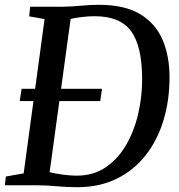

<svg xmlns="http://www.w3.org/2000/svg" viewBox="-28 -771 744 799"><path d="M97.5 -743H232.5Q270 -743.5 308.5 -747.2Q347 -751 384 -751Q490 -751 554.5 -712.5Q619 -674 648.2 -606Q677.5 -538 677.5 -449.5Q677.5 -352.5 652 -269.2Q626.5 -186 577.2 -123.8Q528 -61.5 456.8 -26.8Q385.5 8 293.5 8Q248 8 207.2 4Q166.5 0 125.5 0H-8L-3.5 -36.5L70.5 -49.5L157.5 -691.5L93.5 -703ZM366.5 -703.5Q338.5 -703.5 311.5 -700Q284.5 -696.5 266 -692.5L178.5 -54.5Q202 -48.5 233.8 -44.2Q265.5 -40 290.5 -40Q361.5 -40 413 -75.5Q464.5 -111 498 -169.8Q531.5 -228.5 547.5 -299.2Q563.5 -370 563.5 -440.5Q563.5 -578.5 517.8 -641Q472 -703.5 366.5 -703.5ZM54 -350.5 62 -401.5H396.5L389 -350.5Z"/></svg>

Font: Merriweather Text Regular
Style: Italic
Weight: 400
Italic angle: -7.8°
Designer: Eben Sorkin
Foundry: Eben Sorkin
Version: Version 2.100; ttfautohint (v1.7.19-72a1) -l 8 -r 50 -G 200 